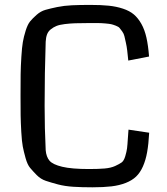

<svg xmlns="http://www.w3.org/2000/svg" viewBox="-20 -759 686 790"><path d="M508.8 -225.6 593.8 -212.9Q591.3 -166 585.4 -133.1Q579.6 -100.1 568.1 -74.2Q556.6 -48.3 540 -32.5Q523.4 -16.6 497.3 -6.3Q471.2 3.9 438.7 7.8Q406.2 11.7 360.4 11.7Q316.4 11.7 281.7 9.5Q247.1 7.3 218.5 -0.2Q189.9 -7.8 168.7 -14.9Q147.5 -22 131.1 -38.6Q114.7 -55.2 103.8 -68.4Q92.8 -81.5 85.2 -108.6Q77.6 -135.7 73.7 -156.2Q69.8 -176.8 67.6 -215.8Q65.4 -254.9 64.9 -284.2Q64.5 -313.5 64.5 -365.2Q64.5 -419.9 64.9 -453.1Q65.4 -486.3 67.9 -525.4Q70.3 -564.5 74 -585.9Q77.6 -607.4 85.7 -633.1Q93.8 -658.7 104 -671.1Q114.3 -683.6 130.9 -698.2Q147.5 -712.9 167.2 -718.5Q187 -724.1 215.3 -730Q243.7 -735.8 276.1 -737.3Q308.6 -738.8 351.6 -738.8Q396 -738.8 427.2 -735.6Q458.5 -732.4 485.8 -723.4Q513.2 -714.4 530.8 -699.5Q548.3 -684.6 561.8 -660.6Q575.2 -636.7 582.5 -604.2Q589.8 -571.8 593.3 -526.4L507.8 -509.8Q505.4 -534.7 503.4 -551.3Q501.5 -567.9 497.8 -584Q494.1 -600.1 491.9 -610.1Q489.7 -620.1 482.9 -629.6Q476.1 -639.2 471.9 -644Q467.8 -648.9 456.5 -653.3Q445.3 -657.7 437.7 -659.4Q430.2 -661.1 412.8 -662.6Q395.5 -664.1 382.8 -664.1Q370.1 -664.1 345.7 -664.1Q311.5 -664.1 289.8 -663.3Q268.1 -662.6 246.3 -659.9Q224.6 -657.2 212.2 -652.1Q199.7 -647 189 -638.4Q178.2 -629.9 173.6 -617.4Q168.9 -605 168 -587.4Q163.6 -458.5 163.6 -324.2Q163.6 -230.5 168 -141.1Q170.4 -113.3 183.8 -97.7Q197.3 -82 236.1 -72.8Q274.9 -63.5 346.2 -63.5Q384.3 -63.5 410.2 -65.7Q436 -67.9 453.6 -75.9Q471.2 -84 480.5 -90.6Q489.7 -97.2 495.4 -116.2Q501 -135.3 502.7 -148.2Q504.4 -161.1 506.3 -192.4Q506.8 -199.2 507.1 -203.1Q507.3 -207 507.8 -213.6Q508.3 -220.2 508.8 -225.6Z"/></svg>

Font: Coda
Style: Regular
Weight: 400
Designer: vernon adams
Foundry: vernon adams
Version: Version 2.001; ttfautohint (v0.8) -r 50 -G 200 -x